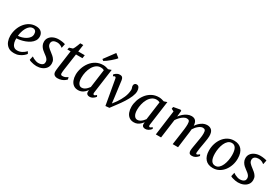

<svg xmlns="http://www.w3.org/2000/svg" viewBox="81 -2034 4684 3226"><g transform="rotate(30 2423.5 -421.0)"><path d="M446.5 -96.5Q433 -76 403 -51Q373 -26 330.5 -7.8Q288 10.5 236 10.5Q163 10.5 119.2 -22.2Q75.5 -55 56.2 -106.2Q37 -157.5 37.5 -213Q38.5 -285 61 -349.5Q83.5 -414 123.2 -463.2Q163 -512.5 216.2 -540.8Q269.5 -569 332 -569Q405.5 -569 440.2 -533.8Q475 -498.5 475.5 -447Q476 -400 452.8 -364Q429.5 -328 391.5 -302.2Q353.5 -276.5 309 -260Q264.5 -243.5 222 -235.2Q179.5 -227 148 -226.5Q145.5 -184.5 155.5 -145Q165.5 -105.5 190.8 -80.5Q216 -55.5 259.5 -55.5Q305.5 -55.5 347.8 -77.2Q390 -99 424 -135.5ZM308 -515Q271.5 -515 243.2 -492Q215 -469 195.2 -432.8Q175.5 -396.5 164 -354.8Q152.5 -313 149.5 -276Q183.5 -277 222.5 -288Q261.5 -299 296 -319.8Q330.5 -340.5 352.2 -370Q374 -399.5 373.5 -437.5Q373 -476 355.5 -495.5Q338 -515 308 -515Z M887.5 -470.5H883Q873 -481.5 844 -496Q815 -510.5 778.5 -510.5Q736.5 -510.5 708.5 -492.8Q680.5 -475 678 -438.5Q676.5 -400 703 -371.8Q729.5 -343.5 765 -318Q790 -299 815.8 -277Q841.5 -255 859 -225.8Q876.5 -196.5 876.5 -155Q876.5 -101.5 847.8 -64.8Q819 -28 772.2 -9Q725.5 10 670.5 10Q646.5 10 615.5 4.5Q584.5 -1 558.5 -9.5Q532.5 -18 523.5 -27L540 -100H542.5Q553.5 -90 576 -78.5Q598.5 -67 624.5 -59Q650.5 -51 672 -51Q696.5 -51 720.2 -57.5Q744 -64 759.5 -80.8Q775 -97.5 775 -128Q775 -154 761 -175Q747 -196 725.2 -213.5Q703.5 -231 681 -247Q660.5 -260.5 636.5 -283Q612.5 -305.5 595 -337.2Q577.5 -369 577.5 -409.5Q577.5 -458 604.2 -493.5Q631 -529 676.5 -548.5Q722 -568 778.5 -568Q818 -568 854.8 -561.2Q891.5 -554.5 904 -548.5Z M1106 -176Q1102.5 -151 1100.8 -134.2Q1099 -117.5 1099 -97.5Q1099 -63.5 1131.5 -63.5Q1167.5 -63.5 1192.5 -76Q1217.5 -88.5 1233 -101.5L1245 -61Q1233 -47 1210.5 -30.5Q1188 -14 1155 -2Q1122 10 1079.5 10Q1041.5 10 1017.2 -9.5Q993 -29 993 -74Q993 -84.5 994.5 -102.5Q996 -120.5 1000.5 -154.5L1047 -492.5H984L993 -533L1057.5 -553.5Q1068 -565.5 1079.8 -589.8Q1091.5 -614 1102 -641.5Q1112.5 -669 1120.5 -691H1178.5L1159 -555H1285.5L1277 -492.5H1151.5Z M1736 -93.5Q1733 -70 1739.8 -61.5Q1746.5 -53 1755 -53Q1770 -53 1799 -79.5L1813 -53.5Q1809 -46.5 1793.8 -31.2Q1778.5 -16 1754.8 -3Q1731 10 1701 10Q1672.5 10 1654.8 -5Q1637 -20 1637.5 -53.5L1641.5 -83.5Q1623.5 -61 1600.8 -39.5Q1578 -18 1548.2 -4Q1518.5 10 1480 10Q1424.5 10 1388.2 -17.5Q1352 -45 1334.2 -92.2Q1316.5 -139.5 1316.5 -198Q1316.5 -260 1337.8 -325Q1359 -390 1400.2 -445.2Q1441.5 -500.5 1502.2 -534.2Q1563 -568 1641.5 -568Q1664.5 -568 1692.8 -561.8Q1721 -555.5 1742 -547.5L1801 -567.5ZM1689 -497Q1662.5 -513 1627 -513Q1576.5 -513 1538.8 -485.2Q1501 -457.5 1475.5 -411.8Q1450 -366 1437.2 -311.2Q1424.5 -256.5 1424.5 -203.5Q1424.5 -131.5 1448.2 -93.8Q1472 -56 1510 -56Q1540 -56 1564.8 -70.5Q1589.5 -85 1608.5 -105.2Q1627.5 -125.5 1641 -143.5ZM1574.5 -649 1726 -853 1800 -794.5Q1793 -782 1769.8 -759Q1746.5 -736 1715.8 -709.5Q1685 -683 1654.5 -660.5Q1624 -638 1602.5 -627Z M1928 -468.5Q1922.5 -500 1905 -500Q1895 -500 1887 -494.8Q1879 -489.5 1872.5 -485L1860 -514Q1863.5 -519 1877.5 -532Q1891.5 -545 1913 -556.2Q1934.5 -567.5 1961 -567.5Q1998.5 -567.5 2013.2 -549.2Q2028 -531 2032 -500.5L2072.5 -189.5L2085.5 -80.5L2144 -158Q2188.5 -223 2218.5 -291.5Q2248.5 -360 2253 -436.5Q2254 -460.5 2246 -478.8Q2238 -497 2238 -515.5Q2238 -539.5 2251.8 -553.5Q2265.5 -567.5 2288 -567.5Q2320.5 -567.5 2336 -539.2Q2351.5 -511 2352 -470.5Q2352 -422 2326.5 -362Q2301 -302 2259.8 -237Q2218.5 -172 2170.5 -109L2086 3.5L2012.5 10L1980.5 -172.5Z M2816.5 -93.5Q2813.5 -70 2820.2 -61.5Q2827 -53 2835.5 -53Q2850.5 -53 2879.5 -79.5L2893.5 -53.5Q2889.5 -46.5 2874.2 -31.2Q2859 -16 2835.2 -3Q2811.5 10 2781.5 10Q2753 10 2735.2 -5Q2717.5 -20 2718 -53.5L2722 -83.5Q2704 -61 2681.2 -39.5Q2658.5 -18 2628.8 -4Q2599 10 2560.5 10Q2505 10 2468.8 -17.5Q2432.5 -45 2414.8 -92.2Q2397 -139.5 2397 -198Q2397 -260 2418.2 -325Q2439.5 -390 2480.8 -445.2Q2522 -500.5 2582.8 -534.2Q2643.5 -568 2722 -568Q2745 -568 2773.2 -561.8Q2801.5 -555.5 2822.5 -547.5L2881.5 -567.5ZM2769.5 -497Q2743 -513 2707.5 -513Q2657 -513 2619.2 -485.2Q2581.5 -457.5 2556 -411.8Q2530.5 -366 2517.8 -311.2Q2505 -256.5 2505 -203.5Q2505 -131.5 2528.8 -93.8Q2552.5 -56 2590.5 -56Q2620.5 -56 2645.2 -70.5Q2670 -85 2689 -105.2Q2708 -125.5 2721.5 -143.5Z M3156.5 -557.5 3145 -439Q3170 -474 3203.8 -503.2Q3237.5 -532.5 3276 -550.2Q3314.5 -568 3353.5 -568Q3405 -568 3432.5 -539Q3460 -510 3464 -443.5Q3500 -498 3551 -533Q3602 -568 3660 -568Q3712.5 -568 3745.8 -534.8Q3779 -501.5 3779 -422Q3779 -401.5 3775 -371.2Q3771 -341 3765.2 -308Q3759.5 -275 3755 -247Q3748 -209 3740.5 -164.2Q3733 -119.5 3731 -85.5Q3729.5 -53 3745 -53Q3764 -53 3797 -83L3809.5 -57Q3804.5 -50 3788.8 -33.8Q3773 -17.5 3747.8 -3.8Q3722.5 10 3690 10Q3651 10 3637 -8Q3623 -26 3623.5 -55Q3624.5 -86 3632.8 -133Q3641 -180 3648 -222.5Q3654.5 -263.5 3663.5 -316.2Q3672.5 -369 3672 -413.5Q3672 -460.5 3658.2 -476.8Q3644.5 -493 3615.5 -493Q3579.5 -493 3537 -459.5Q3494.5 -426 3463 -375Q3460.5 -344 3456.5 -310Q3452.5 -276 3448 -247L3416 0H3312L3343 -220.5Q3349 -262.5 3355.8 -315.8Q3362.5 -369 3362.5 -412.5Q3362 -461.5 3348.8 -477.8Q3335.5 -494 3302.5 -494Q3277 -494 3246.5 -476.2Q3216 -458.5 3186.8 -428.8Q3157.5 -399 3135.5 -363.5L3086.5 0H2985L3049.5 -482.5L3000 -507.5L3007 -545L3135.5 -568Z M4180 -568.5Q4276.5 -568.5 4328.2 -509Q4380 -449.5 4381 -340Q4382 -272 4361.5 -209Q4341 -146 4303 -96.2Q4265 -46.5 4212 -17.5Q4159 11.5 4094 11.5Q3997.5 11.5 3945.8 -47Q3894 -105.5 3893 -213.5Q3892.5 -282.5 3912.5 -346.2Q3932.5 -410 3970.2 -460Q4008 -510 4061.2 -539.2Q4114.5 -568.5 4180 -568.5ZM4165 -515Q4123.5 -515 4093 -487.5Q4062.5 -460 4042.8 -415.5Q4023 -371 4013.5 -319Q4004 -267 4004.5 -217.5Q4006.5 -41.5 4111.5 -41.5Q4152 -41.5 4182 -69Q4212 -96.5 4231.5 -141Q4251 -185.5 4260.5 -237.5Q4270 -289.5 4269.5 -339Q4268.5 -515 4165 -515Z M4797.5 -470.5H4793Q4783 -481.5 4754 -496Q4725 -510.5 4688.5 -510.5Q4646.5 -510.5 4618.5 -492.8Q4590.5 -475 4588 -438.5Q4586.5 -400 4613 -371.8Q4639.5 -343.5 4675 -318Q4700 -299 4725.8 -277Q4751.5 -255 4769 -225.8Q4786.5 -196.5 4786.5 -155Q4786.5 -101.5 4757.8 -64.8Q4729 -28 4682.2 -9Q4635.5 10 4580.5 10Q4556.5 10 4525.5 4.5Q4494.5 -1 4468.5 -9.5Q4442.5 -18 4433.5 -27L4450 -100H4452.5Q4463.5 -90 4486 -78.5Q4508.5 -67 4534.5 -59Q4560.5 -51 4582 -51Q4606.5 -51 4630.2 -57.5Q4654 -64 4669.5 -80.8Q4685 -97.5 4685 -128Q4685 -154 4671 -175Q4657 -196 4635.2 -213.5Q4613.5 -231 4591 -247Q4570.5 -260.5 4546.5 -283Q4522.5 -305.5 4505 -337.2Q4487.5 -369 4487.5 -409.5Q4487.5 -458 4514.2 -493.5Q4541 -529 4586.5 -548.5Q4632 -568 4688.5 -568Q4728 -568 4764.8 -561.2Q4801.5 -554.5 4814 -548.5Z"/></g></svg>

Font: Merriweather
Style: Italic
Weight: 400
Italic angle: -7.8°
Designer: Eben Sorkin
Foundry: Eben Sorkin
Version: Version 2.100